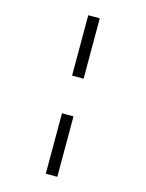

<svg xmlns="http://www.w3.org/2000/svg" viewBox="-144 -845 887 1170"><g transform="rotate(15 300.0 -260.0)"><path d="M263.2 -759.8H335.9V-378.9H263.2ZM263.2 -141.1H335.9V240.2H263.2Z"/></g></svg>

Font: Noto Mono
Style: Regular
Weight: 400
Designer: Monotype Design Team
Foundry: Monotype Imaging Inc.
Version: Version 1.00